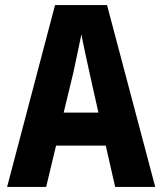

<svg xmlns="http://www.w3.org/2000/svg" viewBox="-20 -737 640 757"><path d="M8 0 197 -717H402L592 0H434L397 -163H201L162 0ZM269 -450 231 -293H368L333 -450Q325 -486 316 -527.5Q307 -569 301 -602Q294 -569 285.5 -527.5Q277 -486 269 -450Z"/></svg>

Font: Noto Sans Mono ExtraBold
Style: Regular
Weight: 800
Designer: Monotype Design Team
Foundry: Monotype Imaging Inc.
Version: Version 2.014